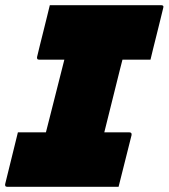

<svg xmlns="http://www.w3.org/2000/svg" viewBox="-55 -720 650 740"><path d="M402 0H-27Q-33 0 -34.5 -3.5Q-36 -7 -35 -11Q-22 -63 -10.5 -110.5Q1 -158 14 -210H122L136 -265Q150 -321 164.5 -377.5Q179 -434 193 -490H96Q90 -490 88.5 -493.5Q87 -497 88 -501Q92 -518 98.5 -544.5Q105 -571 112.5 -600.5Q120 -630 126.5 -657Q133 -684 137 -700H566Q578 -700 574 -689Q570 -673 563.5 -646Q557 -619 549.5 -589.5Q542 -560 535.5 -533.5Q529 -507 525 -490H417Q412 -469 407 -451Q392 -391 377 -330.5Q362 -270 347 -210H443Q454 -210 452 -199Q439 -147 427 -99.5Q415 -52 402 0Z"/></svg>

Font: Recursive Sn Lnr St XBk
Style: Italic
Weight: 1000
Italic angle: -15°
Version: Version 1.079;hotconv 1.0.112;makeotfexe 2.5.65598; ttfautoh